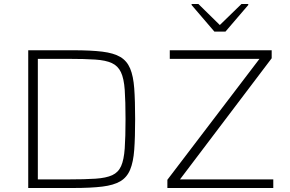

<svg xmlns="http://www.w3.org/2000/svg" viewBox="-20 -939 1446 959"><path d="M121 0V-688H345Q434 -688 491 -681Q548 -674 581 -654.5Q614 -635 630 -597Q646 -559 650.5 -497.5Q655 -436 655 -344Q655 -252 650.5 -191Q646 -130 630 -91.5Q614 -53 581 -33.5Q548 -14 491 -7Q434 0 345 0ZM169 -43H323Q404 -43 457 -46.5Q510 -50 540.5 -64Q571 -78 585 -109.5Q599 -141 603 -198Q607 -255 607 -344Q607 -433 603 -490Q599 -547 584 -578.5Q569 -610 538.5 -624Q508 -638 455.5 -641.5Q403 -645 323 -645H169ZM816 0V-41L1276 -645H828V-688H1337V-648L879 -43H1345V0ZM1051 -781 937 -914V-919H971L1078 -814L1186 -919H1220V-914L1106 -781Z"/></svg>

Font: Saira SemiExpanded ExtraLight
Style: Regular
Weight: 250
Width: 6
Designer: Hector Gatti with collaboration of the Omnibus-Type team
Foundry: Omnibus-Type
Version: Version 1.101